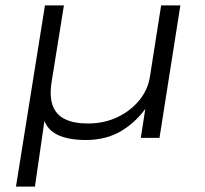

<svg xmlns="http://www.w3.org/2000/svg" viewBox="-20 -509 756 709"><path d="M39 180 146 -489H216L171 -209Q162 -154 174.5 -119.5Q187 -85 220 -69Q253 -53 304 -53Q365 -53 414 -76.5Q463 -100 495 -139.5Q527 -179 534 -228L575 -489H646L569 0H500L518 -116H523Q485 -60 429 -26Q373 8 297 8Q235 8 195 -10Q155 -28 141 -70L145 -69L109 180Z"/></svg>

Font: Nunito Sans 10pt Expanded Light
Style: Italic
Weight: 300
Width: 7
Italic angle: -9°
Designer: Vernon Adams
Foundry: Vernon Adams
Version: Version 3.101;gftools[0.9.27]